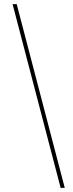

<svg xmlns="http://www.w3.org/2000/svg" viewBox="-20 -760 353 931"><path d="M294 151H274L41 -740H61Z"/></svg>

Font: IBM Plex Sans Thin
Style: Regular
Weight: 250
Designer: Mike Abbink, Paul van der Laan, Pieter van Rosmalen
Foundry: Bold Monday
Version: Version 3.201